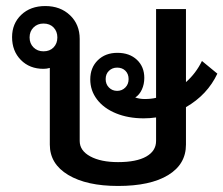

<svg xmlns="http://www.w3.org/2000/svg" viewBox="-20 -606 740 636"><path d="M596 -251V-127Q596 -62 537 -26Q478 10 371 10Q267 10 206 -26.5Q145 -63 145 -127V-381Q135 -378 124 -378Q78 -378 49 -407.5Q20 -437 20 -483Q20 -528 50.5 -557Q81 -586 130 -586Q180 -586 212 -555.5Q244 -525 244 -477V-139Q244 -107 279 -88Q314 -69 371 -69Q432 -69 464.5 -87.5Q497 -106 497 -139V-217Q477 -214 456 -214Q405 -214 364.5 -230.5Q324 -247 301.5 -276.5Q279 -306 279 -343Q279 -382 304 -406.5Q329 -431 369 -431Q409 -431 433.5 -408Q458 -385 458 -348Q458 -327 450 -309.5Q442 -292 428 -283Q443 -278 459 -278Q481 -278 497 -282V-576H596V-334Q629 -363 649 -404L700 -362Q667 -292 596 -251ZM170 -482Q170 -502 157.5 -515Q145 -528 124 -528Q104 -528 91 -515Q78 -502 78 -482Q78 -462 91 -449Q104 -436 124 -436Q145 -436 157.5 -449Q170 -462 170 -482ZM406 -344Q406 -361 395.5 -371.5Q385 -382 368 -382Q352 -382 341 -371.5Q330 -361 330 -344Q330 -327 341 -316Q352 -305 368 -305Q384 -305 395 -316Q406 -327 406 -344Z"/></svg>

Font: Sarabun Medium
Style: Regular
Weight: 500
Designer: Suppakit Chalermlarp | Katatrad Co.,Ltd.
Foundry: Cadson Demak Co.,Ltd.
Version: Version 1.000; ttfautohint (v1.6)